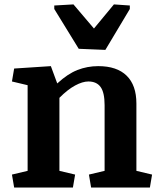

<svg xmlns="http://www.w3.org/2000/svg" viewBox="-20 -835 720 855"><path d="M33.2 -57.6 103 -74.2V-455.6L33.2 -472.2L43 -529.8L206.5 -540.5L234.9 -463.4Q280.8 -505.9 324.7 -523.2Q368.7 -540.5 417.5 -540.5Q500.5 -540.5 543.9 -498Q587.4 -455.6 587.4 -374V-74.2L657.2 -57.6L647.5 0H385.7L376 -57.6L445.8 -74.2V-366.7Q445.8 -422.9 428 -447.5Q410.2 -472.2 373.5 -472.2Q347.7 -472.2 314.2 -454.1Q280.8 -436 244.6 -399.4V-74.2L314.5 -57.6L304.7 0H43ZM221.7 -810.5 307.1 -815.4 398.4 -708 487.3 -815.4 558.1 -810.5V-794.9L449.2 -612.8L330.6 -617.7L221.7 -794.9Z"/></svg>

Font: Noticia Text
Style: Bold
Weight: 700
Designer: JM Sole
Foundry: JM Sole
Version: Version 1.003